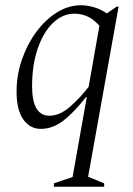

<svg xmlns="http://www.w3.org/2000/svg" viewBox="-20 -480 507 730"><path d="M185 230V217L256 193L310 -111H307Q261 -52 220.5 -21Q180 10 135 10Q94 10 68.5 -26Q43 -62 43 -132Q43 -194 63 -252.5Q83 -311 117.5 -358Q152 -405 196 -432.5Q240 -460 288 -460Q314 -460 340.5 -451.5Q367 -443 386 -429L424 -455H431L315 192L376 217V230ZM102 -152Q102 -40 168 -40Q207 -40 246 -74Q285 -108 317 -150L358 -382Q336 -407 312.5 -417.5Q289 -428 263 -428Q218 -428 181.5 -393Q145 -358 123.5 -295.5Q102 -233 102 -152Z"/></svg>

Font: Spectral Light
Style: Italic
Weight: 300
Italic angle: -10°
Designer: Jean-Baptiste Levee
Foundry: Production Type
Version: Version 2.001